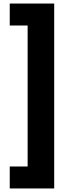

<svg xmlns="http://www.w3.org/2000/svg" viewBox="-20 -820 388 1084"><path d="M35 244V120H136V-676H35V-800H286V244Z"/></svg>

Font: Noto Sans Tamil ExtraCondensed Black
Style: Regular
Weight: 900
Width: 2
Designer: Jelle Bosma - Monotype Design Team
Foundry: Monotype Imaging Inc.
Version: Version 2.004; ttfautohint (v1.8.4.7-5d5b)